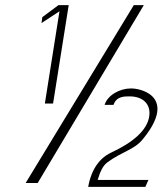

<svg xmlns="http://www.w3.org/2000/svg" viewBox="-20 -744 642 749"><path d="M142 -654 212 -700 155 -340H187L248 -724H208L145 -677ZM80 -30H127L541 -724H502ZM324 -15H547L559 -42H361L367 -60C371 -72 380 -96 398 -110C457 -154 504 -159 538 -202C619 -301 599 -353 562 -378C541 -392 512 -399 491 -399C447 -399 400 -373 388 -335H423C434 -369 466 -368 486 -368C535 -368 570 -340 562 -289C553 -235 499 -188 410 -147C372 -128 337 -88 324 -15Z"/></svg>

Font: Charger Sport
Style: HLNrwObl
Weight: 100
Designer: Jasper
Foundry: Cannot Into Space Fonts
Version: Version 1.1